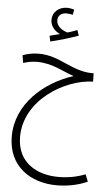

<svg xmlns="http://www.w3.org/2000/svg" viewBox="-67 -719 672 1156"><g transform="rotate(5 268.5 -141.0)"><path d="M207 -465C259 -477 329 -498 375 -515L364 -548C347 -541 328 -535 306 -528C275 -536 238 -560 238 -596C238 -622 256 -642 290 -642C303 -642 315 -640 328 -637L334 -668C321 -673 304 -676 290 -676C246 -676 203 -647 203 -595C203 -560 228 -530 261 -515C243 -510 225 -505 200 -499ZM320 394C373 394 443 385 506 356L489 313C435 334 382 343 326 343C200 343 76 281 76 122C76 -99 312 -242 485 -247L484 -297H477C350 -297 274 -386 146 -386C111 -386 75 -379 48 -368L56 -322C81 -330 105 -336 139 -336C232 -336 299 -292 365 -270C188 -213 26 -71 26 124C26 307 165 394 320 394Z"/></g></svg>

Font: Noto Sans Arabic Cond Light
Style: Regular
Weight: 300
Width: 3
Designer: Monotype Design Team, Nadine Chahine, Nizar Qandah and Khaled Hosny
Foundry: Monotype Imaging Inc.
Version: Version 2.012